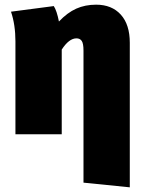

<svg xmlns="http://www.w3.org/2000/svg" viewBox="-20 -574 610 821"><path d="M535 -391V227L337 207V-358Q337 -388 329.5 -399Q322 -410 307 -410Q275 -410 244 -362V0H46V-397Q46 -468 27 -524L210 -548Q223 -528 232 -482Q268 -520 306 -537Q344 -554 391 -554Q458 -554 496.5 -511.5Q535 -469 535 -391Z"/></svg>

Font: FiraGO Heavy
Style: Regular
Weight: 900
Designer: bBox Type
Foundry: bBox Type GmbH
Version: Version 1.001